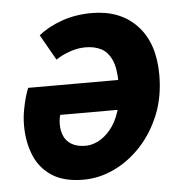

<svg xmlns="http://www.w3.org/2000/svg" viewBox="-43 -550 579 604"><g transform="rotate(-5 246.0 -248.0)"><path d="M197.8 12Q135.1 12 97.3 -13.1Q59.4 -38.2 42.4 -80.4Q25.3 -122.5 25.3 -174Q25.3 -198.2 29.4 -221.2Q33.6 -244.2 38.9 -262.8Q44.2 -281.3 48.7 -291H361.7L351 -197.5H141.7Q139.4 -189.4 138.6 -182.8Q137.7 -176.1 137.7 -166.9Q137.7 -146.8 145.1 -130.3Q152.5 -113.7 169.4 -103.7Q186.3 -93.7 214.3 -93.7Q232.2 -93.7 252.9 -103.9Q273.5 -114.1 292 -136.3Q310.5 -158.4 321.9 -194.1Q333.2 -229.8 333.2 -280.9Q333.2 -329 321 -355.3Q308.7 -381.6 287.8 -391.9Q266.9 -402.3 238.8 -402.3Q215.2 -402.3 190 -393.7Q164.8 -385 145.1 -371.7L99.3 -452.5Q130.4 -477.6 173.9 -492.8Q217.3 -508 268 -508Q357.9 -508 410.6 -452.1Q463.2 -396.1 463.2 -295.6Q463.2 -226.6 440.3 -170.3Q417.4 -114 379 -73Q340.6 -32 293.5 -10Q246.4 12 197.8 12Z"/></g></svg>

Font: Source Sans 3 VF
Style: Italic
Weight: 200
Italic angle: -11°
Designer: Paul D. Hunt
Foundry: Adobe Systems Incorporated
Version: Version 3.042;hotconv 1.0.118;makeotfexe 2.5.65603